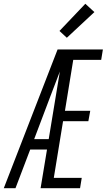

<svg xmlns="http://www.w3.org/2000/svg" viewBox="-36 -997 565 1017"><path d="M-16 0 269 -735H509L500 -680H352L308 -410H442L432 -355H298L249 -55H397L388 0H179L213 -205H124L46 0ZM145 -260H222L281 -618Q269 -586 256.5 -554Q244 -522 232 -490ZM318 -797 279 -833 416 -977 464 -933Z"/></svg>

Font: Iosevka SS18 Light
Style: Italic
Weight: 300
Italic angle: -9°
Monospace: yes
Designer: Belleve Invis
Foundry: Belleve Invis
Version: Version 25.1.1; ttfautohint (v1.8.4)